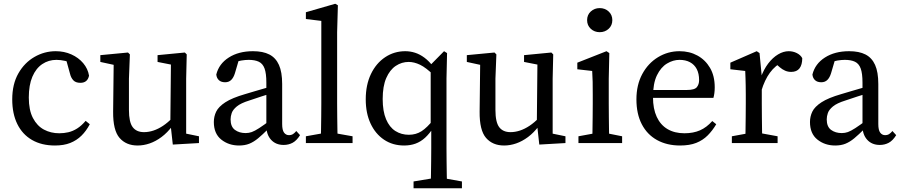

<svg xmlns="http://www.w3.org/2000/svg" viewBox="-20 -760 4787 1020"><path d="M272 13Q201 13 150 -16.5Q99 -46 72 -101Q45 -156 45 -232Q45 -313 77.5 -370Q110 -427 163 -457.5Q216 -488 276 -488Q321 -488 359 -471Q397 -454 422 -424.5Q447 -395 453 -358Q449 -339 437.5 -329.5Q426 -320 407 -320Q382 -320 369.5 -333.5Q357 -347 352 -368L328 -455L376 -417Q351 -431 326 -436.5Q301 -442 280 -442Q238 -442 204.5 -419.5Q171 -397 152 -352.5Q133 -308 133 -242Q133 -175 155 -133Q177 -91 213.5 -71.5Q250 -52 295 -52Q320 -52 343.5 -57.5Q367 -63 390 -77.5Q413 -92 435 -118L457 -100Q438 -64 412.5 -39Q387 -14 353 -0.5Q319 13 272 13Z M711 13Q650 13 615 -27.5Q580 -68 581 -167L584 -431L605 -411L513 -431V-467L660 -481L670 -471L665 -342V-176Q665 -111 685 -84.5Q705 -58 745 -58Q770 -58 795.5 -66.5Q821 -75 846.5 -92Q872 -109 896 -134L911 -91H896Q869 -55 838 -32Q807 -9 775 2Q743 13 711 13ZM898 8 885 -109V-111L888 -417L817 -431V-467L962 -481L972 -471L969 -342V-50L1037 -36V0Z M1250 13Q1195 13 1155.5 -18.5Q1116 -50 1116 -112Q1116 -141 1128.5 -167Q1141 -193 1177 -216.5Q1213 -240 1282 -260Q1308 -268 1334 -275.5Q1360 -283 1385.5 -290.5Q1411 -298 1437 -305V-269Q1403 -259 1370 -248Q1337 -237 1304 -226Q1259 -212 1238 -194.5Q1217 -177 1211 -159.5Q1205 -142 1205 -126Q1205 -87 1228 -70Q1251 -53 1285 -53Q1302 -53 1317.5 -58.5Q1333 -64 1357 -79.5Q1381 -95 1421 -125L1435 -75H1405Q1375 -45 1351.5 -25.5Q1328 -6 1304.5 3.5Q1281 13 1250 13ZM1487 10Q1445 10 1420 -17.5Q1395 -45 1395 -91V-96V-321Q1395 -370 1385.5 -396Q1376 -422 1355 -432Q1334 -442 1301 -442Q1284 -442 1262 -438.5Q1240 -435 1211 -424L1253 -456L1228 -371Q1221 -348 1208.5 -335.5Q1196 -323 1176 -323Q1155 -323 1143 -334Q1131 -345 1129 -364Q1143 -421 1195.5 -454.5Q1248 -488 1324 -488Q1377 -488 1411 -470.5Q1445 -453 1462 -415Q1479 -377 1479 -314V-101Q1479 -69 1489 -55.5Q1499 -42 1515 -42Q1528 -42 1537 -48Q1546 -54 1554 -64L1574 -42Q1556 -13 1534.5 -1.5Q1513 10 1487 10Z M1605 0V-36L1717 -56H1740L1853 -36V0ZM1684 0Q1685 -35 1685.5 -70Q1686 -105 1686.5 -140Q1687 -175 1687 -210V-649L1605 -659V-695L1761 -740L1775 -732L1771 -589V-210Q1771 -175 1771.5 -140Q1772 -105 1772.5 -70Q1773 -35 1774 0Z M2177 240V204L2298 184H2322L2434 204V240ZM2127 13Q2066 13 2020 -18Q1974 -49 1948.5 -104Q1923 -159 1923 -232Q1923 -309 1950.5 -366.5Q1978 -424 2026 -456Q2074 -488 2133 -488Q2159 -488 2184.5 -480Q2210 -472 2235 -453.5Q2260 -435 2284 -403H2296L2286 -359Q2243 -401 2211.5 -416Q2180 -431 2151 -431Q2114 -431 2082.5 -410Q2051 -389 2032 -345.5Q2013 -302 2013 -234Q2013 -169 2031 -126.5Q2049 -84 2080.5 -64Q2112 -44 2152 -44Q2190 -44 2219.5 -63Q2249 -82 2283 -125L2292 -83H2283Q2262 -50 2238.5 -28.5Q2215 -7 2187.5 3Q2160 13 2127 13ZM2268 240Q2269 205 2269.5 169Q2270 133 2270.5 97.5Q2271 62 2271 27V-72L2268 -86V-414V-416L2339 -488L2355 -478L2352 -343V27Q2352 62 2352.5 97.5Q2353 133 2353.5 169Q2354 205 2355 240Z M2658 13Q2597 13 2562 -27.5Q2527 -68 2528 -167L2531 -431L2552 -411L2460 -431V-467L2607 -481L2617 -471L2612 -342V-176Q2612 -111 2632 -84.5Q2652 -58 2692 -58Q2717 -58 2742.5 -66.5Q2768 -75 2793.5 -92Q2819 -109 2843 -134L2858 -91H2843Q2816 -55 2785 -32Q2754 -9 2722 2Q2690 13 2658 13ZM2845 8 2832 -109V-111L2835 -417L2764 -431V-467L2909 -481L2919 -471L2916 -342V-50L2984 -36V0Z M3053 0V-36L3162 -56H3185L3285 -36V0ZM3126 0Q3127 -23 3127.5 -60.5Q3128 -98 3128.5 -138.5Q3129 -179 3129 -210V-257Q3129 -298 3128.5 -325.5Q3128 -353 3126 -383L3047 -392V-427L3202 -488L3217 -478L3214 -342V-210Q3214 -179 3214.5 -138.5Q3215 -98 3215.5 -60.5Q3216 -23 3217 0ZM3166 -589Q3138 -589 3118.5 -607Q3099 -625 3099 -653Q3099 -681 3118.5 -699Q3138 -717 3166 -717Q3194 -717 3213.5 -699Q3233 -681 3233 -653Q3233 -625 3213.5 -607Q3194 -589 3166 -589Z M3593 13Q3523 13 3470.5 -16Q3418 -45 3389.5 -100Q3361 -155 3361 -232Q3361 -309 3392 -366.5Q3423 -424 3475.5 -456Q3528 -488 3590 -488Q3643 -488 3685 -465Q3727 -442 3752 -399.5Q3777 -357 3777 -296Q3777 -279 3775 -264.5Q3773 -250 3770 -240H3400V-282H3629Q3670 -282 3682 -297Q3694 -312 3694 -334Q3694 -369 3681.5 -393Q3669 -417 3645.5 -429.5Q3622 -442 3590 -442Q3556 -442 3523.5 -422.5Q3491 -403 3470 -360Q3449 -317 3449 -244Q3449 -182 3469 -139Q3489 -96 3526.5 -74Q3564 -52 3616 -52Q3663 -52 3698.5 -67.5Q3734 -83 3764 -117L3785 -100Q3765 -66 3739.5 -40.5Q3714 -15 3679 -1Q3644 13 3593 13Z M3868 0V-36L3977 -56H4002L4111 -36V0ZM3939 0Q3940 -23 3940.5 -60.5Q3941 -98 3941.5 -138.5Q3942 -179 3942 -210V-258Q3942 -286 3941.5 -306.5Q3941 -327 3940.5 -345Q3940 -363 3939 -383L3860 -392V-427L4000 -488L4015 -478L4027 -353V-351V-210Q4027 -179 4027.5 -138.5Q4028 -98 4028.5 -60.5Q4029 -23 4030 0ZM4025 -278 4010 -346H4021Q4037 -391 4061 -422.5Q4085 -454 4113.5 -471Q4142 -488 4170 -488Q4193 -488 4213 -478Q4233 -468 4242 -451Q4242 -416 4227.5 -397Q4213 -378 4183 -378Q4166 -378 4151 -384.5Q4136 -391 4122 -403L4095 -427L4144 -436Q4098 -412 4070 -373.5Q4042 -335 4025 -278Z M4417 13Q4362 13 4322.5 -18.5Q4283 -50 4283 -112Q4283 -141 4295.5 -167Q4308 -193 4344 -216.5Q4380 -240 4449 -260Q4475 -268 4501 -275.5Q4527 -283 4552.5 -290.5Q4578 -298 4604 -305V-269Q4570 -259 4537 -248Q4504 -237 4471 -226Q4426 -212 4405 -194.5Q4384 -177 4378 -159.5Q4372 -142 4372 -126Q4372 -87 4395 -70Q4418 -53 4452 -53Q4469 -53 4484.5 -58.5Q4500 -64 4524 -79.5Q4548 -95 4588 -125L4602 -75H4572Q4542 -45 4518.5 -25.5Q4495 -6 4471.5 3.5Q4448 13 4417 13ZM4654 10Q4612 10 4587 -17.5Q4562 -45 4562 -91V-96V-321Q4562 -370 4552.5 -396Q4543 -422 4522 -432Q4501 -442 4468 -442Q4451 -442 4429 -438.5Q4407 -435 4378 -424L4420 -456L4395 -371Q4388 -348 4375.5 -335.5Q4363 -323 4343 -323Q4322 -323 4310 -334Q4298 -345 4296 -364Q4310 -421 4362.5 -454.5Q4415 -488 4491 -488Q4544 -488 4578 -470.5Q4612 -453 4629 -415Q4646 -377 4646 -314V-101Q4646 -69 4656 -55.5Q4666 -42 4682 -42Q4695 -42 4704 -48Q4713 -54 4721 -64L4741 -42Q4723 -13 4701.5 -1.5Q4680 10 4654 10Z"/></svg>

Font: Source Serif 4 Variable
Style: Regular
Weight: 400
Designer: Frank Grießhammer
Foundry: Adobe
Version: Version 4.005;hotconv 1.1.0;makeotfexe 2.6.0